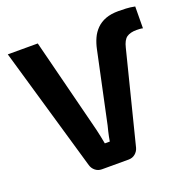

<svg xmlns="http://www.w3.org/2000/svg" viewBox="-126 -824 929 945"><g transform="rotate(-20 339.0 -352.0)"><path d="M250 0Q230 0 215.5 -12Q201 -24 196 -42L8 -690H165L291 -192Q295 -173 299.5 -153.5Q304 -134 307 -115H333Q335 -128 337.5 -140Q340 -152 343 -165Q346 -178 350 -193L429 -564Q435 -593 446.5 -618.5Q458 -644 477.5 -663.5Q497 -683 525 -693.5Q553 -704 592 -704Q609 -704 631.5 -703Q654 -702 678 -697L677 -583Q670 -585 660 -585.5Q650 -586 644 -586Q611 -586 592.5 -573Q574 -560 565 -522L444 -42Q439 -24 424.5 -12Q410 0 390 0Z"/></g></svg>

Font: Exo 2
Style: Bold
Weight: 700
Designer: Natanael Gama
Foundry: Natanael Gama
Version: Version 2.010